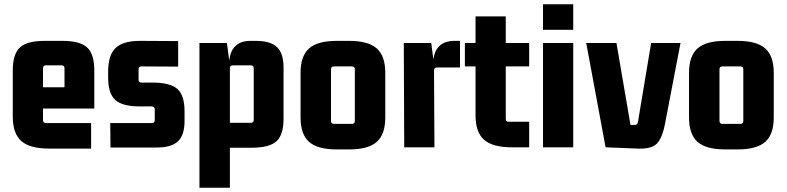

<svg xmlns="http://www.w3.org/2000/svg" viewBox="-20 -692 3695 902"><path d="M408 6H210Q120 6 80 -29.5Q40 -65 40 -144V-360Q40 -438 73.5 -469Q107 -500 190 -500H273Q356 -500 389.5 -469Q423 -438 423 -360V-182H182V-128Q182 -114 196 -114H408ZM196 -385Q182 -385 182 -371V-282H283V-371Q283 -385 269 -385Z M717 1H499L498 -114H693Q707 -114 707 -128V-178Q707 -192 693 -192H638Q555 -192 521.5 -222.5Q488 -253 488 -328V-355Q488 -434 524 -467.5Q560 -501 643 -500L817 -499V-379L645 -380Q631 -380 631 -366V-318Q631 -304 645 -304H697Q780 -304 813.5 -274Q847 -244 847 -169V-124Q847 -57 816 -28Q785 1 717 1Z M1060 190H917V-490H1046L1057 -407Q1067 -500 1157 -500H1182Q1250 -500 1281 -471Q1312 -442 1312 -375V-133Q1312 -58 1278.5 -28Q1245 2 1162 2H1060ZM1060 -371V-115H1158Q1172 -115 1172 -129V-371Q1172 -385 1158 -385H1074Q1060 -385 1060 -371Z M1392 -140V-350Q1392 -429 1432 -464.5Q1472 -500 1562 -500H1620Q1710 -500 1750 -464.5Q1790 -429 1790 -350V-140Q1790 -61 1750 -25.5Q1710 10 1620 10H1562Q1472 10 1432 -25.5Q1392 -61 1392 -140ZM1633 -380H1549Q1535 -380 1535 -366V-124Q1535 -110 1549 -110H1633Q1647 -110 1647 -124V-366Q1647 -380 1633 -380Z M2116 -500H2141V-375H2033Q2019 -375 2019 -361L2021 0H1879L1877 -490H2006L2016 -412Q2027 -500 2116 -500Z M2466 -490V-380H2356V-134Q2356 -120 2370 -120H2466V0H2384Q2294 0 2254 -35.5Q2214 -71 2214 -150V-380H2164V-490H2214V-615H2356V-490Z M2673 -552H2531V-672H2673ZM2673 0H2531V-490H2673Z M3105 -115Q3092 -44 3066 -17.5Q3040 9 2975 6L2825 0L2734 -490H2876L2942 -105H2963Q2974 -105 2977 -119L3039 -490H3177Z M3217 -140V-350Q3217 -429 3257 -464.5Q3297 -500 3387 -500H3445Q3535 -500 3575 -464.5Q3615 -429 3615 -350V-140Q3615 -61 3575 -25.5Q3535 10 3445 10H3387Q3297 10 3257 -25.5Q3217 -61 3217 -140ZM3458 -380H3374Q3360 -380 3360 -366V-124Q3360 -110 3374 -110H3458Q3472 -110 3472 -124V-366Q3472 -380 3458 -380Z"/></svg>

Font: Gemunu Libre ExtraBold
Style: Regular
Weight: 800
Designer: Puspanada Ekanayake, Sola Matas, Pathum Egodawatta, Kosala Senevirathne
Foundry: mooniak
Version: Version 1.100